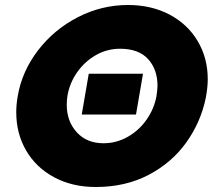

<svg xmlns="http://www.w3.org/2000/svg" viewBox="-20 -734 868 768"><path d="M803 -342Q811 -384 811 -417Q811 -502 770.5 -570Q730 -638 657.5 -676Q585 -714 492 -714Q386 -714 291 -665Q196 -616 132 -532.5Q68 -449 51 -350Q45 -317 45 -285Q45 -200 84.5 -132Q124 -64 196.5 -25Q269 14 363 14Q482 14 574.5 -34.5Q667 -83 725 -164Q783 -245 803 -342ZM610 -391Q610 -378 606 -350Q597 -300 567 -256.5Q537 -213 491.5 -187Q446 -161 394 -161Q327 -161 287 -205Q247 -249 247 -315Q247 -334 250 -352Q259 -403 289 -445.5Q319 -488 363.5 -513.5Q408 -539 460 -539Q535 -539 572.5 -497.5Q610 -456 610 -391ZM524 -276 552 -439H335L307 -276Z"/></svg>

Font: Geom Black
Style: Bold Italic
Weight: 900
Italic angle: -10°
Version: Version 1.102